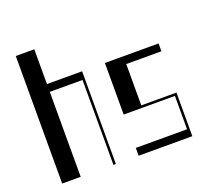

<svg xmlns="http://www.w3.org/2000/svg" viewBox="-131 -947 1203 1109"><g transform="rotate(-20 470.0 -392.0)"><path d="M70 -784H183.8V-570H400V0H385V-522H183.8V0H70Z M540 -48H855V-253H540V-570H870V-522H653.8V-268H870V0H540Z"/></g></svg>

Font: Facade Sud
Style: Regular
Weight: 100
Designer: Éléonore Fines
Foundry: Velvetyne Type Foundry
Version: Version 1.001;Glyphs 3.2 (3202)